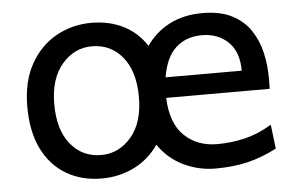

<svg xmlns="http://www.w3.org/2000/svg" viewBox="-43 -568 993 640"><g transform="rotate(-5 454.0 -248.0)"><path d="M859.4 -36.6Q807.6 -9.8 759.3 1.2Q710.9 12.2 654.3 12.2Q597.2 12.2 546.9 -12.2Q496.6 -36.6 463.9 -84Q431.2 -36.6 381.3 -12.2Q331.5 12.2 273.4 12.2Q206.5 12.2 155.3 -17.8Q104 -47.9 75.2 -105.7Q46.4 -163.6 46.4 -247.6Q46.4 -331.5 78.9 -389.6Q111.3 -447.8 165.3 -477.8Q219.2 -507.8 283.2 -507.8Q342.8 -507.8 389.9 -484.1Q437 -460.4 466.8 -414.6Q497.1 -459 544.7 -483.4Q592.3 -507.8 654.3 -507.8Q714.8 -507.8 754.2 -487.3Q793.5 -466.8 815.9 -432.6Q838.4 -398.4 847.7 -357.2Q856.9 -315.9 856.9 -274.9Q856.9 -268.6 856.9 -256.1Q856.9 -243.7 856.4 -236.8H510.3Q513.2 -151.4 556.6 -109.9Q600.1 -68.4 666.5 -68.4Q713.9 -68.4 759.5 -79.3Q805.2 -90.3 849.6 -117.2ZM136.7 -247.6Q136.7 -162.1 176 -114Q215.3 -65.9 278.3 -65.9Q337.4 -65.9 378.7 -114Q419.9 -162.1 419.9 -247.6Q419.9 -333.5 380.6 -381.6Q341.3 -429.7 278.3 -429.7Q219.2 -429.7 178 -381.6Q136.7 -333.5 136.7 -247.6ZM514.2 -305.2H769Q769 -368.2 734.6 -401.4Q700.2 -434.6 647 -434.6Q593.8 -434.6 559.3 -403.1Q524.9 -371.6 514.2 -305.2Z"/></g></svg>

Font: Kanchenjunga
Style: Regular
Weight: 400
Designer: Becca Hirsbrunner Spalinger
Foundry: SIL International
Version: Version 2.001